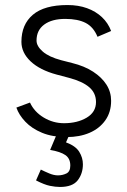

<svg xmlns="http://www.w3.org/2000/svg" viewBox="-20 -532 506 762"><path d="M245 12Q188 12 147 -5Q106 -22 80.5 -49Q55 -76 45 -105L99 -125Q116 -88 153.5 -65.5Q191 -43 234 -43Q287 -43 324 -65Q361 -87 361 -127Q361 -163 334 -186Q307 -209 254 -223L205 -236Q138 -254 101.5 -288.5Q65 -323 65 -366Q65 -435 110.5 -473.5Q156 -512 248 -512Q291 -512 325.5 -499.5Q360 -487 384.5 -464Q409 -441 421 -409L367 -386Q351 -425 320 -441Q289 -457 239 -457Q186 -457 155.5 -434.5Q125 -412 125 -371Q125 -349 149.5 -327.5Q174 -306 223 -293L266 -282Q315 -270 349.5 -247.5Q384 -225 402.5 -196Q421 -167 421 -132Q421 -87 398 -54.5Q375 -22 335.5 -5Q296 12 245 12ZM218 210Q200 210 178 205.5Q156 201 123 184L142 141Q158 149 176 156.5Q194 164 210 164Q228 164 243.5 156.5Q259 149 259 125Q259 97 239.5 83.5Q220 70 179 63L208 -6L253 8L242 33Q280 47 294.5 70.5Q309 94 309 120Q309 157 288.5 183.5Q268 210 218 210Z"/></svg>

Font: Figtree Light Light
Style: Regular
Weight: 300
Version: Version 2.001;gftools[0.9.30]